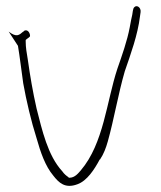

<svg xmlns="http://www.w3.org/2000/svg" viewBox="-20 -592 520 620"><path d="M38 -444C44 -408 49 -365 55 -323C65 -267 81 -199 98 -146C111 -100 126 -56 152 -25C170 -2 190 18 230 3C261 -8 285 -45 302 -77H303C315 -95 322 -114 328 -135C348 -206 362 -290 383 -362C402 -417 425 -480 432 -539L434 -553C436 -568 421 -578 413 -568C411 -566 410 -562 409 -557L407 -544C405 -535 402 -522 399 -504C391 -461 374 -413 359 -370C324 -264 315 -129 241 -42C233 -33 222 -18 204 -18H202L201 -20C196 -23 187 -30 181 -39C134 -90 116 -172 98 -242C86 -295 77 -348 70 -398C66 -422 63 -439 63 -457V-463C68 -468 77 -472 77 -476C77 -485 71 -494 64 -494C60 -494 58 -493 56 -490H55C42 -479 34 -470 8 -490Z"/></svg>

Font: Stray Cat
Style: LtExt
Weight: 300
Version: Version 1.0